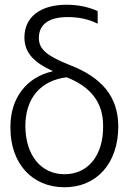

<svg xmlns="http://www.w3.org/2000/svg" viewBox="-20 -780 543 810"><path d="M83 -622C83 -561 119 -518 201 -481L202 -479C92 -455 24 -366 24 -246V-240C24 -91 115 10 252 10C389 10 478 -92 479 -244V-248C478 -370 413 -453 271 -507C174 -546 144 -574 144 -620C144 -677 186 -708 266 -708C312 -708 355 -699 392 -680V-733C354 -751 308 -760 261 -760C150 -760 83 -708 83 -622ZM87 -247V-251C88 -365 150 -440 261 -454C366 -413 415 -345 415 -250V-247C416 -125 352 -45 252 -45C152 -45 88 -126 87 -247Z"/></svg>

Font: Wafeq Light
Style: Regular
Weight: 300
Designer: Rasmus Andersson & Azza Alameddine
Foundry: Google & TypeTogether
Version: Version 3.000;January 28, 2025;FontCreator 15.0.0.3014 64-bi